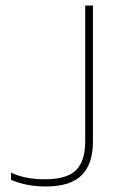

<svg xmlns="http://www.w3.org/2000/svg" viewBox="-20 -664 431 694"><path d="M146 10Q106 10 74 3Q42 -4 20 -14V-40Q70 -16 142 -16Q222 -16 255 -49Q288 -82 288 -153V-644H316V-153Q316 -72 275.5 -31Q235 10 146 10Z"/></svg>

Font: Kanit Thin
Style: Regular
Weight: 250
Designer: Katatrad Team
Foundry: CadsonDemak
Version: Version 2.000; ttfautohint (v1.8.3)